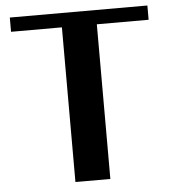

<svg xmlns="http://www.w3.org/2000/svg" viewBox="-51 -758 721 805"><g transform="rotate(-5 309.0 -355.5)"><path d="M20 -651H234V0H381V-651H599V-711H20Z"/></g></svg>

Font: Aerodynamic
Style: Regular
Weight: 500
Designer: Google
Version: Version 2.000980; 2014